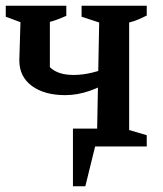

<svg xmlns="http://www.w3.org/2000/svg" viewBox="-31 -508 564 666"><path d="M195 -178Q123 -178 79.5 -210Q36 -242 36 -299L40 -431L-11 -450V-488H199V-453Q185 -447 171 -441.5Q157 -436 142 -432V-275Q155 -262 175.5 -255Q196 -248 225 -248Q286 -248 361 -281L360 -231Q321 -207 279 -192.5Q237 -178 195 -178ZM478 -454Q463 -447 450 -441Q437 -435 417 -430V-57L478 -39V0H299L265 138H222V-62H306L313 -430L252 -450V-488H478Z"/></svg>

Font: Piazzolla 24pt SemiBold
Style: Regular
Weight: 600
Designer: Juan Pablo del Peral
Foundry: Huerta Tipografica
Version: Version 2.005